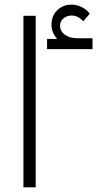

<svg xmlns="http://www.w3.org/2000/svg" viewBox="-20 -808 419 828"><path d="M81 -740H134V0H81ZM183 -640H224L225 -643Q214 -654 208 -669.5Q202 -685 202 -701Q202 -739 226.5 -763.5Q251 -788 289 -788Q311 -788 332.5 -777.5Q354 -767 367 -749L339 -716Q330 -727 317 -734Q304 -741 289 -741Q268 -741 253.5 -728.5Q239 -716 239 -698Q239 -673 260 -658Q281 -643 316 -643H379V-596H183Z"/></svg>

Font: IBM Plex Sans Arabic Light
Style: Regular
Weight: 300
Designer: Mike Abbink, Paul van der Laan, Pieter van Rosmalen, Wael Morcos, Khajak Apelian
Foundry: Bold Monday
Version: Version 1.2